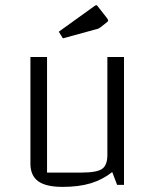

<svg xmlns="http://www.w3.org/2000/svg" viewBox="-20 -723 609 751"><path d="M465 -500V0H438L419 -50Q381 -20 334.5 -6Q288 8 225 8Q160 8 129.5 -14Q99 -36 99 -83V-500H164V-48H299Q359 -48 379.5 -62.5Q400 -77 400 -117V-500ZM226 -573 210 -599 349 -699Q355 -703 356 -703Q359 -703 361 -700L397 -654Q403 -646 403 -644Q403 -639 397 -635L374 -617Q370 -614 366.5 -612Q363 -610 354 -608Z"/></svg>

Font: Changa ExtraLight ExtraLight
Style: Regular
Weight: 250
Version: Version 3.002; ttfautohint (v1.8.2)